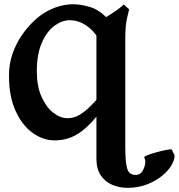

<svg xmlns="http://www.w3.org/2000/svg" viewBox="-20 -650 847 909"><path d="M238.8 14.6Q183.6 14.6 134 -21.2Q84.5 -57.1 53.5 -125.7Q22.5 -194.3 22.5 -291.5Q22.5 -349.1 40 -397.7Q57.6 -446.3 84 -484.1Q110.4 -522 138.2 -548.3Q166 -574.7 187 -587.4Q255.9 -629.9 327.6 -629.9Q362.8 -629.9 408.2 -616.2Q453.6 -602.5 499.5 -551.3Q499.5 -511.7 484.4 -490.2Q469.2 -468.8 450.2 -456.1Q432.1 -497.6 393.1 -525.9Q354 -554.2 309.6 -554.2Q273.4 -554.2 237.5 -527.8Q201.7 -501.5 178 -447.5Q154.3 -393.6 154.3 -311.5Q154.3 -242.2 176.3 -192.6Q198.2 -143.1 231.9 -116.7Q265.6 -90.3 299.8 -90.3Q330.6 -90.3 357.4 -106.7Q384.3 -123 409.9 -149.2Q435.5 -175.3 462.9 -204.6Q468.3 -202.1 471.4 -191.4Q474.6 -180.7 476.6 -169.9Q478.5 -159.2 480 -155.8Q420.9 -69.3 365 -27.3Q309.1 14.6 238.8 14.6ZM436.5 -544.4Q446.3 -547.9 464.6 -558.3Q482.9 -568.8 503.4 -582Q523.9 -595.2 541.3 -608.2Q558.6 -621.1 565.9 -628.9L591.3 -605.5Q591.3 -605.5 582.3 -567.9Q573.2 -530.3 573.2 -470.7V46.9Q573.2 122.1 582.8 150.1Q592.3 178.2 620.6 178.2Q645.5 178.2 656.7 156.2Q668 134.3 668 115.2Q668 105.5 662.6 94.7Q662.6 90.8 678.7 84.5Q694.8 78.1 717.5 71.8Q740.2 65.4 761.2 61Q782.2 56.6 792.5 56.6L806.6 85.4Q806.6 108.9 789.8 135.7Q772.9 162.6 742.7 186Q712.4 209.5 672.1 224.4Q631.8 239.3 584.5 239.3Q544.9 239.3 511.2 224.9Q477.5 210.4 457 179.9Q436.5 149.4 436.5 101.6Z"/></svg>

Font: Gentium Book Plus
Style: Bold
Weight: 700
Designer: Victor Gaultney, Annie Olsen, Iska Routamaa, Becca Hirsbrunner
Foundry: SIL International
Version: Version 6.101